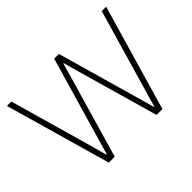

<svg xmlns="http://www.w3.org/2000/svg" viewBox="-148 -1004 1267 1267"><g transform="rotate(-45 486.0 -370.0)"><path d="M24 -740H65L220 -196L260 -50H265L307 -196L465 -740H509L664 -196L705 -50H709L751 -196L909 -740H950L735 0H680L520 -562L489 -674H485L453 -561L290 0H235Z"/></g></svg>

Font: Encode Sans Normal
Style: Thin
Weight: 100
Designer: Pablo Impallari, Andres Torresi
Foundry: Pablo Impallari, Andres Torresi
Version: Version 1.000; ttfautohint (v1.00) -l 8 -r 50 -G 200 -x 14 -